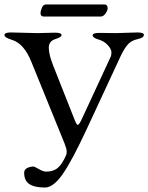

<svg xmlns="http://www.w3.org/2000/svg" viewBox="-20 -798 663 858"><path d="M185 -778H448Q453 -778 457 -774Q461 -770 461 -760.5Q461 -751 451.5 -737.5Q442 -724 430 -724H175Q170 -724 165.5 -727.5Q161 -731 161 -739.5Q161 -748 167 -763Q173 -778 185 -778ZM423 -651 498 -650 594 -653Q623 -653 623 -642Q623 -629 594.5 -623Q566 -617 550 -598Q534 -579 519 -547L368 -222Q301 -78 259.5 -19Q218 40 181 40Q134 40 111 24.5Q88 9 88 -26Q88 -50 128 -54Q134 -54 153.5 -42.5Q173 -31 186 -31Q219 -31 239 -48.5Q259 -66 276 -106Q278 -110 278 -121.5Q278 -133 268 -158L120 -522Q87 -604 33 -620Q0 -630 0 -641.5Q0 -653 29 -653L146 -650L226 -652Q255 -652 255 -641Q255 -632 226.5 -623Q198 -614 198 -584.5Q198 -555 218 -504L311 -269Q322 -240 327 -240Q334 -240 347 -269L474 -543Q478 -550 478 -564Q478 -578 462 -596Q446 -614 420 -621.5Q394 -629 394 -640Q394 -651 423 -651Z"/></svg>

Font: EB Garamond
Style: Regular
Weight: 400
Version: Version 0.012